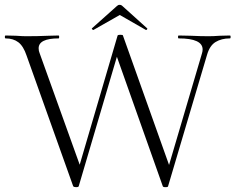

<svg xmlns="http://www.w3.org/2000/svg" viewBox="-25 -772 975 795"><path d="M927 -613Q892 -613 867.5 -598Q843 -583 832 -544L671 -1Q671 3 660 3Q650 3 649 -1L459 -537L301 -1Q300 3 290 3Q281 3 278 -1L85 -542Q72 -581 51 -597Q30 -613 -2 -613Q-5 -613 -5 -619Q-5 -625 -2 -625L41 -624Q69 -622 83 -622Q131 -622 177 -624Q193 -625 218 -625Q220 -625 220 -619Q220 -613 218 -613Q135 -613 135 -572Q135 -561 139 -552L305 -90L462 -625Q464 -628 473 -628Q484 -628 484 -625L675 -89L811 -550Q814 -559 814 -567Q814 -613 715 -613Q712 -613 712 -619Q712 -625 715 -625L764 -624Q806 -622 839 -622Q858 -622 886 -624L927 -625Q930 -625 930 -619Q930 -613 927 -613ZM459 -747Q464 -752 470 -752Q477 -752 482 -747L584 -655Q585 -655 585 -653Q585 -651 582.5 -649Q580 -647 579 -648L471 -710L362 -648Q360 -647 357 -650.5Q354 -654 356 -655Z"/></svg>

Font: Cormorant Infant Light
Style: Regular
Weight: 300
Designer: Christian Thalmann (Catharsis Fonts)
Version: Version 3.000